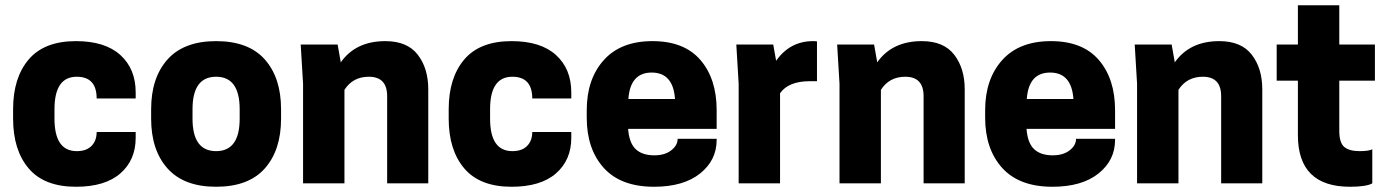

<svg xmlns="http://www.w3.org/2000/svg" viewBox="-20 -700 5306 733"><path d="M188 -247Q188 -123 273 -123Q310 -123 329.5 -143Q349 -163 349 -196H498V-174Q498 -89 439.5 -38Q381 13 270 13Q149 13 89.5 -57Q30 -127 30 -247V-283Q30 -403 89.5 -473Q149 -543 270 -543Q381 -543 439.5 -490Q498 -437 498 -347V-324H349Q349 -407 273 -407Q188 -407 188 -283Z M805 13Q682 13 619.5 -57Q557 -127 557 -247V-283Q557 -403 619.5 -473Q682 -543 805 -543Q929 -543 991 -473Q1053 -403 1053 -283V-247Q1053 -127 991 -57Q929 13 805 13ZM895 -247V-283Q895 -407 805 -407Q715 -407 715 -283V-247Q715 -123 805 -123Q895 -123 895 -247Z M1615 0H1458V-333Q1458 -407 1388 -407Q1327 -407 1295 -357V0H1137V-380L1128 -530H1269L1281 -462Q1338 -543 1451 -543Q1535 -543 1575 -491Q1615 -439 1615 -359Z M1851 -247Q1851 -123 1936 -123Q1973 -123 1992.5 -143Q2012 -163 2012 -196H2161V-174Q2161 -89 2102.5 -38Q2044 13 1933 13Q1812 13 1752.5 -57Q1693 -127 1693 -247V-283Q1693 -403 1752.5 -473Q1812 -543 1933 -543Q2044 -543 2102.5 -490Q2161 -437 2161 -347V-324H2012Q2012 -407 1936 -407Q1851 -407 1851 -283Z M2716 -208H2378Q2382 -154 2407 -130.5Q2432 -107 2478 -107Q2518 -107 2542.5 -126Q2567 -145 2567 -170H2716V-166Q2716 -88 2652.5 -37.5Q2589 13 2477 13Q2350 13 2285 -59Q2220 -131 2220 -251V-279Q2220 -398 2285 -470.5Q2350 -543 2471 -543Q2592 -543 2654 -471Q2716 -399 2716 -279ZM2379 -322H2557Q2550 -423 2468 -423Q2386 -423 2379 -322Z M3084 -543Q3095 -543 3099 -542V-390H3072Q2990 -390 2958 -344V0H2800V-380L2791 -530H2932L2943 -468Q2996 -543 3084 -543Z M3663 0H3506V-333Q3506 -407 3436 -407Q3375 -407 3343 -357V0H3185V-380L3176 -530H3317L3329 -462Q3386 -543 3499 -543Q3583 -543 3623 -491Q3663 -439 3663 -359Z M4237 -208H3899Q3903 -154 3928 -130.5Q3953 -107 3999 -107Q4039 -107 4063.5 -126Q4088 -145 4088 -170H4237V-166Q4237 -88 4173.5 -37.5Q4110 13 3998 13Q3871 13 3806 -59Q3741 -131 3741 -251V-279Q3741 -398 3806 -470.5Q3871 -543 3992 -543Q4113 -543 4175 -471Q4237 -399 4237 -279ZM3900 -322H4078Q4071 -423 3989 -423Q3907 -423 3900 -322Z M4799 0H4642V-333Q4642 -407 4572 -407Q4511 -407 4479 -357V0H4321V-380L4312 -530H4453L4465 -462Q4522 -543 4635 -543Q4719 -543 4759 -491Q4799 -439 4799 -359Z M5093 -530H5229V-392H5093V-201Q5093 -155 5112 -139Q5131 -123 5171 -123Q5205 -123 5219 -130V0Q5196 13 5134 13Q4935 13 4935 -184V-392H4854V-530H4935V-680H5093Z"/></svg>

Font: Cooper Hewitt
Style: Bold
Weight: 711
Designer: Village Type and Design LLC
Foundry: Cooper Hewitt Smithsonian Design Museum
Version: 1.000